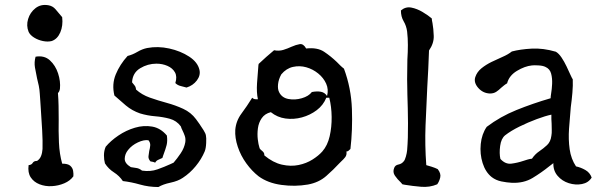

<svg xmlns="http://www.w3.org/2000/svg" viewBox="-20 -735 2436 772"><path d="M275 -26Q262 -8 238.5 2Q215 12 188.5 13.5Q162 15 139 6Q116 -3 103.5 -22Q91 -41 95 -71Q107 -72 111.5 -80Q116 -88 129 -88Q140 -95 145 -107.5Q150 -120 151 -136Q152 -167 149.5 -211.5Q147 -256 144 -299Q143 -315 142 -329.5Q141 -344 140 -358Q139 -375 136 -390Q133 -405 129 -420Q124 -443 120.5 -464Q117 -485 123 -507Q158 -513 180.5 -492.5Q203 -472 213.5 -440Q224 -408 221 -378Q219 -366 213 -361Q215 -336 215.5 -309.5Q216 -283 216 -255Q215 -208 217 -162Q219 -116 230 -77Q253 -77 262.5 -68.5Q272 -60 274 -48Q276 -36 275 -26ZM230 -666Q234 -632 222.5 -605Q211 -578 188 -570Q172 -566 152.5 -570Q133 -574 117 -584Q101 -594 95 -607Q85 -632 93 -658.5Q101 -685 122.5 -702Q144 -719 174 -714Q192 -711 203 -698Q214 -685 230 -666Z M808 -190Q810 -182 809 -160Q808 -138 803 -126Q790 -95 767 -67Q744 -39 715 -20Q696 -7 665.5 -0.5Q635 6 617 17Q578 17 543 7Q508 -3 474 -7Q460 -28 438 -42Q416 -56 402 -78Q398 -92 398 -110.5Q398 -129 405 -145Q425 -169 456 -190Q487 -211 522.5 -221.5Q558 -232 592 -226Q626 -220 651 -190Q654 -168 650 -152Q646 -136 638 -115Q637 -112 635.5 -108Q634 -104 633 -100Q625 -96 616.5 -92.5Q608 -89 604 -81Q597 -84 593.5 -84.5Q590 -85 585 -86Q576 -96 577 -106.5Q578 -117 580 -128Q583 -139 584 -150Q585 -161 577 -171Q559 -174 534.5 -162.5Q510 -151 495 -132Q482 -116 481.5 -97Q481 -78 506 -63Q517 -61 528.5 -59.5Q540 -58 551 -49Q585 -44 613 -54Q641 -64 665 -75Q668 -76 671.5 -78Q675 -80 678 -81Q692 -97 706.5 -118.5Q721 -140 725 -163Q727 -177 723 -188.5Q719 -200 714 -210Q712 -214 710 -218.5Q708 -223 707 -227Q690 -250 662.5 -257.5Q635 -265 604 -267.5Q573 -270 543 -279Q511 -290 486 -311Q461 -332 440 -351Q429 -396 445.5 -436Q462 -476 493 -510Q513 -515 532.5 -526.5Q552 -538 572 -542Q615 -550 660.5 -540Q706 -530 740.5 -507.5Q775 -485 782 -454Q787 -432 771.5 -411.5Q756 -391 730 -383Q720 -386 707 -389Q694 -392 685 -401Q693 -427 683.5 -444Q674 -461 653.5 -470Q633 -479 609 -479Q574 -479 543.5 -460.5Q513 -442 511 -404Q516 -397 521 -391.5Q526 -386 527 -375Q550 -354 582.5 -342.5Q615 -331 650 -321.5Q685 -312 716.5 -297.5Q748 -283 768 -256Q772 -251 781 -238Q790 -225 798.5 -211.5Q807 -198 808 -190Z M1389 -136Q1385 -133 1382 -129.5Q1379 -126 1373 -126Q1375 -112 1368 -103Q1361 -94 1353 -87Q1351 -85 1348.5 -82.5Q1346 -80 1344 -78Q1322 -54 1292 -27.5Q1262 -1 1218 7Q1166 16 1111.5 8.5Q1057 1 1020 -26Q993 -47 970.5 -78Q948 -109 936 -145Q924 -181 926 -213Q929 -249 951 -278.5Q973 -308 994 -342Q1000 -336 1008.5 -336Q1017 -336 1017 -336Q1011 -363 1013.5 -400.5Q1016 -438 1019 -472Q1020 -476 1020 -478Q1035 -492 1050.5 -506Q1066 -520 1082 -533Q1102 -529 1119.5 -534.5Q1137 -540 1152 -547Q1170 -555 1185 -557.5Q1200 -560 1211 -540Q1256 -545 1283 -527Q1310 -509 1334 -486Q1341 -479 1348 -472Q1355 -465 1363 -459Q1392 -381 1395 -296.5Q1398 -212 1389 -136ZM1292 -342Q1280 -312 1253.5 -292Q1227 -272 1194 -263Q1161 -254 1128 -258.5Q1095 -263 1069 -284Q1045 -278 1032.5 -260Q1020 -242 1017 -219Q1014 -196 1016.5 -175Q1019 -154 1023 -142Q1024 -137 1027 -134.5Q1030 -132 1033 -129Q1037 -126 1040 -122Q1043 -118 1043 -110Q1078 -81 1113.5 -73Q1149 -65 1180.5 -71.5Q1212 -78 1236.5 -93.5Q1261 -109 1276 -126Q1297 -150 1305.5 -187Q1314 -224 1313.5 -265Q1313 -306 1304 -342ZM1295 -349Q1302 -375 1291.5 -398.5Q1281 -422 1259.5 -439.5Q1238 -457 1211.5 -464.5Q1185 -472 1158 -466Q1131 -460 1111 -436Q1100 -416 1098 -396.5Q1096 -377 1102 -365Q1113 -342 1139.5 -337Q1166 -332 1193.5 -340Q1221 -348 1234 -365Q1255 -369 1270.5 -366Q1286 -363 1295 -349Z M1740 -55Q1754 -37 1750 -21Q1746 -5 1738 6Q1708 19 1673 16Q1638 13 1608 8Q1601 7 1598 6Q1596 4 1592 -1Q1578 -14 1568 -28.5Q1558 -43 1565 -60Q1569 -71 1582 -73.5Q1595 -76 1603 -86Q1608 -91 1612 -105.5Q1616 -120 1617 -131Q1621 -178 1620.5 -239.5Q1620 -301 1618 -355Q1618 -372 1617.5 -387.5Q1617 -403 1617 -416Q1617 -437 1617.5 -457Q1618 -477 1618 -496Q1620 -526 1620 -554Q1620 -582 1617 -608Q1614 -631 1603 -649.5Q1592 -668 1592 -693Q1611 -709 1634 -704.5Q1657 -700 1679.5 -686.5Q1702 -673 1716 -661Q1716 -657 1717 -652Q1718 -647 1719 -642Q1723 -620 1724 -590.5Q1725 -561 1705 -532Q1704 -495 1702 -458.5Q1700 -422 1698 -385Q1694 -308 1691 -230Q1688 -152 1694 -71Q1702 -69 1716 -64.5Q1730 -60 1740 -55Z M2359 -21Q2346 0 2320 5Q2294 10 2267 1.5Q2240 -7 2222 -28Q2204 -49 2205 -79Q2201 -76 2196.5 -72.5Q2192 -69 2188 -66Q2157 -41 2121.5 -19.5Q2086 2 2038 0Q2018 -1 1996 -5.5Q1974 -10 1957 -23Q1932 -43 1920.5 -79.5Q1909 -116 1913 -156Q1917 -196 1937 -225Q1991 -266 2056.5 -292.5Q2122 -319 2194 -340Q2194 -344 2194.5 -348.5Q2195 -353 2196 -359Q2199 -376 2200 -398Q2201 -420 2196 -439Q2191 -458 2173 -466Q2163 -471 2145.5 -472Q2128 -473 2119 -472Q2090 -469 2058.5 -450Q2027 -431 2019 -400Q2012 -396 2006.5 -391.5Q2001 -387 1995 -382Q1986 -373 1975.5 -366Q1965 -359 1950 -359Q1922 -360 1903 -381.5Q1884 -403 1891 -425Q1898 -446 1916 -460.5Q1934 -475 1956.5 -486Q1979 -497 2001 -506.5Q2023 -516 2038 -528Q2072 -537 2118 -539.5Q2164 -542 2215 -527Q2227 -520 2238 -503.5Q2249 -487 2258 -468Q2267 -449 2273.5 -434.5Q2280 -420 2283 -416Q2284 -391 2281.5 -362Q2279 -333 2275 -304Q2271 -261 2268 -217.5Q2265 -174 2270.5 -135Q2276 -96 2296 -66Q2315 -62 2333.5 -51.5Q2352 -41 2359 -21ZM2197 -189Q2199 -200 2198.5 -212.5Q2198 -225 2198 -238Q2197 -247 2197 -256Q2197 -265 2197 -274Q2173 -269 2138 -256Q2103 -243 2068.5 -226Q2034 -209 2011 -191Q1995 -178 1991 -148Q1987 -118 1992 -96Q2012 -74 2036 -77Q2060 -80 2084 -88Q2093 -91 2101.5 -93.5Q2110 -96 2119 -97Q2131 -115 2148 -126.5Q2165 -138 2179.5 -151.5Q2194 -165 2197 -189Z"/></svg>

Font: Yuji Mai
Style: Regular
Weight: 400
Designer: Kataoka Yuji
Foundry: Kinuta Font Factory
Version: Version 3.002